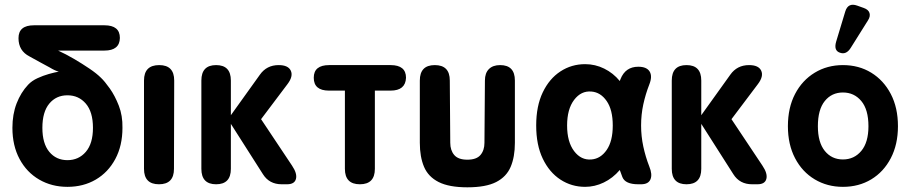

<svg xmlns="http://www.w3.org/2000/svg" viewBox="-20 -787 3889 820"><path d="M268 11Q201 11 147.5 -20Q94 -51 63.5 -108Q33 -165 33 -241Q33 -299 51 -345.5Q69 -392 100 -425Q116 -442 140 -453Q164 -464 188.5 -471Q213 -478 231 -481Q215 -485 192 -499Q172 -510 149.5 -522Q127 -534 106 -546Q59 -570 59 -624Q59 -679 125 -679H426Q492 -679 492 -625Q491 -571 426 -571H228Q261 -556 296 -535.5Q331 -515 362 -494Q393 -473 411 -455Q427 -440 449 -409Q471 -378 487.5 -335.5Q504 -293 503 -241Q503 -165 472.5 -108Q442 -51 389 -20Q336 11 268 11ZM268 -103Q316 -103 346.5 -138.5Q377 -174 377 -241Q377 -309 346.5 -344.5Q316 -380 268 -380Q220 -380 190.5 -344.5Q161 -309 161 -241Q161 -174 190.5 -138.5Q220 -103 268 -103Z M659 0Q595 0 595 -66V-443Q595 -509 660 -509Q724 -509 724 -443L723 -66Q723 0 659 0Z M903 0Q840 0 840 -66V-443Q840 -509 903 -509Q966 -509 966 -443V-295L1090 -468Q1119 -509 1170 -509Q1211 -509 1222 -485Q1233 -461 1208 -428L1095 -278L1227 -80Q1250 -46 1244 -23Q1238 0 1206 0H1183Q1130 0 1103 -43L966 -258V-66Q966 0 903 0Z M1517 0Q1453 0 1453 -66V-400H1385Q1320 -400 1320 -455Q1320 -509 1386 -509H1648Q1714 -509 1714 -455Q1712 -400 1648 -400H1581V-66Q1581 0 1517 0Z M1976 13Q1898 13 1853.5 -9.5Q1809 -32 1791 -74.5Q1773 -117 1773 -177V-443Q1773 -509 1837 -509Q1901 -509 1901 -443L1903 -177Q1903 -145 1920 -125Q1937 -105 1976 -105Q2015 -105 2032 -125Q2049 -145 2049 -177L2051 -443Q2051 -475 2068 -492Q2085 -509 2116 -509Q2179 -509 2179 -443V-177Q2179 -117 2161 -74.5Q2143 -32 2099 -9.5Q2055 13 1976 13Z M2479 11Q2421 11 2373.5 -20Q2326 -51 2298 -109.5Q2270 -168 2270 -251Q2270 -334 2298 -392.5Q2326 -451 2373.5 -482Q2421 -513 2479 -513Q2522 -513 2560.5 -494Q2599 -475 2627 -441Q2628 -443 2628.5 -445Q2629 -447 2630 -449Q2651 -502 2706 -502Q2742 -502 2754.5 -481.5Q2767 -461 2753 -426Q2737 -385 2727.5 -341.5Q2718 -298 2718 -251Q2718 -205 2727.5 -161Q2737 -117 2753 -76Q2767 -42 2758 -21Q2749 0 2718 0H2706Q2650 0 2638 -31Q2633 -46 2627 -61Q2597 -26 2558.5 -7.5Q2520 11 2479 11ZM2506 -106Q2545 -109 2571 -146.5Q2597 -184 2597 -251Q2597 -318 2571 -355.5Q2545 -393 2506 -396Q2462 -400 2432 -360.5Q2402 -321 2402 -251Q2402 -181 2432 -141.5Q2462 -102 2506 -106Z M2912 0Q2849 0 2849 -66V-443Q2849 -509 2912 -509Q2975 -509 2975 -443V-295L3099 -468Q3128 -509 3179 -509Q3220 -509 3231 -485Q3242 -461 3217 -428L3104 -278L3236 -80Q3259 -46 3253 -23Q3247 0 3215 0H3192Q3139 0 3112 -43L2975 -258V-66Q2975 0 2912 0Z M3580 11Q3513 11 3459.5 -21Q3406 -53 3375.5 -111.5Q3345 -170 3345 -248Q3345 -327 3375.5 -385.5Q3406 -444 3459.5 -476.5Q3513 -509 3580 -509Q3648 -509 3701 -476.5Q3754 -444 3784.5 -385.5Q3815 -327 3815 -248Q3815 -170 3784.5 -111.5Q3754 -53 3701 -21Q3648 11 3580 11ZM3580 -106Q3628 -106 3658.5 -142.5Q3689 -179 3689 -248Q3689 -319 3658.5 -355.5Q3628 -392 3580 -392Q3532 -392 3502.5 -355.5Q3473 -319 3473 -248Q3473 -179 3502.5 -142.5Q3532 -106 3580 -106ZM3613 -582Q3594 -552 3567 -562Q3540 -571 3551 -609L3590 -738Q3602 -777 3641 -763L3669 -753Q3689 -746 3693.5 -731.5Q3698 -717 3687 -700Z"/></svg>

Font: Zen Maru Gothic Black
Style: Regular
Weight: 900
Designer: Yoshimichi Ohira
Foundry: Positype
Version: Version 1.001